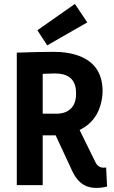

<svg xmlns="http://www.w3.org/2000/svg" viewBox="-20 -921 567 955"><path d="M192.4 0V-248H256.8L339.8 -69.3Q375 5.9 441.4 12.7Q449.2 13.7 457 13.7Q487.3 13.7 512.7 6.8L507.8 -87.9Q502 -86.9 494.1 -86.9Q467.8 -87.9 455.1 -113.3L376 -274.4Q465.8 -318.4 485.4 -420.9Q490.2 -444.3 490.2 -467.8Q490.2 -607.4 357.4 -648.4Q309.6 -663.1 250 -663.1Q173.8 -663.1 63.5 -659.2V0ZM253.9 -555.7Q347.7 -555.7 357.4 -476.6Q358.4 -465.8 358.4 -454.1Q358.4 -385.7 305.7 -363.3Q286.1 -355.5 262.7 -355.5H192.4V-553.7Q233.4 -555.7 253.9 -555.7ZM414.1 -809.6 352.5 -901.4 166 -770.5 214.8 -695.3Z"/></svg>

Font: Yaldevi Colombo
Style: Bold
Weight: 700
Designer: Sol Matas, Denzil Rajitha, Kosala Senevirathne and Pathum Egodawatta
Foundry: Mooniak
Version: Version 1.020 ; ttfautohint (v1.6)